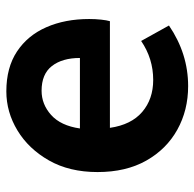

<svg xmlns="http://www.w3.org/2000/svg" viewBox="-24 -590 628 621"><g transform="rotate(-90 290.5 -280.0)"><path d="M322 14Q244 14 181 -21Q118 -56 81 -121.5Q44 -187 44 -279Q44 -370 81.5 -436Q119 -502 178.5 -538Q238 -574 305 -574Q382 -574 434 -539.5Q486 -505 512.5 -444.5Q539 -384 539 -306Q539 -286 537 -267.5Q535 -249 532 -239H187Q197 -170 238.5 -134.5Q280 -99 342 -99Q411 -99 468 -138L518 -48Q427 14 322 14ZM185 -336H413Q413 -393 387 -426.5Q361 -460 307 -460Q263 -460 228.5 -429Q194 -398 185 -336Z"/></g></svg>

Font: Source Han Sans CN Bold
Style: Bold
Weight: 700
Designer: Ryoko NISHIZUKA 西塚涼子 (kana & ideographs); Paul D. Hunt (Latin, Greek & Cyrillic); Wenlong ZHANG 张文龙 (bopomofo); Sandoll 
Foundry: Adobe Systems Incorporated
Version: Version 1.00;May 30, 2023;FontCreator 11.5.0.2422 32-bit